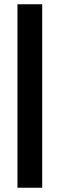

<svg xmlns="http://www.w3.org/2000/svg" viewBox="-20 -698 280 901"><path d="M62 183V-678H178V183Z"/></svg>

Font: Grenze ExtraBold
Style: Regular
Weight: 800
Designer: Renata Polastri
Foundry: Omnibus-Type
Version: Version 1.002; ttfautohint (v1.8)